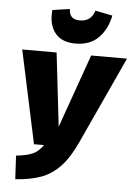

<svg xmlns="http://www.w3.org/2000/svg" viewBox="-62 -991 743 1057"><g transform="rotate(5 309.0 -462.5)"><path d="M397 -216Q357 -128 310.5 -79Q264 -30 206 -8.5Q148 13 63 19L56 -111Q115 -117 147.5 -131.5Q180 -146 204 -182H149L39 -696H229L276 -290L420 -696H618ZM184 -900Q184 -918 185 -927L281 -941Q282 -910 297 -896.5Q312 -883 341 -883Q372 -883 392 -898Q412 -913 422 -944L517 -925Q501 -847 454 -800.5Q407 -754 328 -754Q256 -754 220 -794Q184 -834 184 -900Z"/></g></svg>

Font: Fira Sans Condensed Black
Style: Italic
Weight: 900
Width: 3
Italic angle: -8°
Designer: Carrois Corporate & Edenspiekermann AG
Foundry: Carrois Corporate GbR & Edenspiekermann AG
Version: Version 4.203